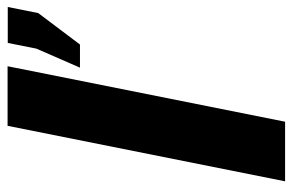

<svg xmlns="http://www.w3.org/2000/svg" viewBox="-158 -644 802 527"><g transform="rotate(-90 243.5 -381.0)"><path d="M172.4 0H8.8L161.1 -761.7H324.7ZM470.7 -677.7 384.3 -563H320.8L373 -682.6L388.7 -761.2H487.3Z"/></g></svg>

Font: Roboto-BlackItalic
Style: Italic
Weight: 900
Italic angle: -12°
Designer: Google
Version: Version 1.100141; 2013